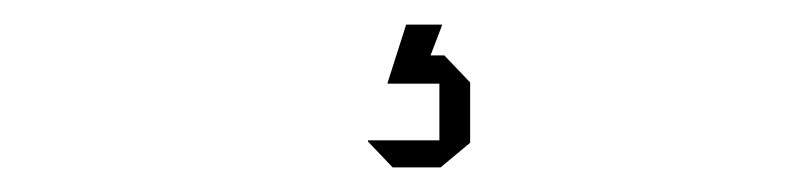

<svg xmlns="http://www.w3.org/2000/svg" viewBox="-20 -20 640 156"><path d="M321 48 323 25H341L362 47V48ZM295 48V47L310 0H339V1L321 48ZM299 116 279 95V94H337V116ZM337 116V48H362V96L338 116Z"/></svg>

Font: Foldit ExtraLight
Style: Regular
Weight: 250
Version: Version 1.003